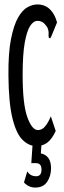

<svg xmlns="http://www.w3.org/2000/svg" viewBox="-20 -648 290 865"><path d="M143 10Q110 10 81.5 -18Q53 -46 36 -115.5Q19 -185 18 -308Q17 -409 29.5 -472Q42 -535 61.5 -569Q81 -603 104 -615.5Q127 -628 148 -628Q182 -628 204.5 -606.5Q227 -585 237 -547L211 -484L206 -475L200 -478Q198 -486 199 -497Q200 -508 194 -523Q183 -541 172.5 -547.5Q162 -554 149 -554Q131 -554 116 -531.5Q101 -509 91.5 -456Q82 -403 82 -311Q82 -179 103 -120.5Q124 -62 151 -62Q170 -62 184 -79.5Q198 -97 209 -124L231 -58Q215 -23 194.5 -6.5Q174 10 143 10ZM139 197Q109 197 88 174L103 124Q116 146 143 146Q167 146 167 116Q167 87 142 87H121L127 0H167L164 43Q210 53 210 110Q210 145 192.5 171Q175 197 139 197Z"/></svg>

Font: Inconsolata UltraCondensed SemiBold
Style: Regular
Weight: 600
Width: 1
Monospace: yes
Designer: Raph Levien, Cyreal, Brenton Simpson
Foundry: Raph Levien, Cyreal, Google
Version: Version 3.001; ttfautohint (v1.8.2.53-6de2)